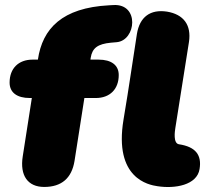

<svg xmlns="http://www.w3.org/2000/svg" viewBox="-20 -730 829 760"><path d="M155 10C224 10 264 -25 275 -93L314 -342H359C415 -342 450 -377 450 -433C450 -472 421 -494 370 -494H338L339 -501C345 -540 367 -556 419 -561L442 -563C519 -570 533 -716 429 -710L411 -709C227 -699 148 -618 130 -494H109C53 -494 18 -459 18 -403C18 -364 47 -342 98 -342H106L70 -111C58 -35 90 10 155 10ZM770 -61C779 -116 755 -149 688 -159C665 -163 672 -210 674 -223L728 -564C738 -631 707 -673 641 -684C575 -694 533 -663 522 -596C499 -450 494 -406 469 -257C430 -23 569 2 603 7C672 18 760 3 770 -61Z"/></svg>

Font: SN Pro Black
Style: Italic
Weight: 900
Italic angle: -9°
Designer: Tobias Whetton
Foundry: Supernotes
Version: Version 1.001;Glyphs 3.2 (3249)